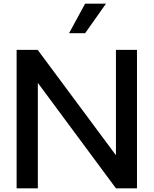

<svg xmlns="http://www.w3.org/2000/svg" viewBox="-20 -1020 832 1040"><path d="M554 -1000 441 -840H354L441 -1000ZM608 -750H722V0H608L185 -571V0H70V-750H184L608 -179Z"/></svg>

Font: Orkney Medium
Style: Regular
Weight: 500
Designer: Samuel Oakes and Alfredo Marco Pradil
Foundry: Alfredo Marco Pradil
Version: 1.0; ttfautohint (v1.5)